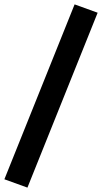

<svg xmlns="http://www.w3.org/2000/svg" viewBox="-43 -782 465 875"><path d="M82 73 -23 35 297 -762 402 -724Z"/></svg>

Font: Nunito Sans 10pt Expanded
Style: Bold
Weight: 700
Width: 7
Designer: Vernon Adams
Foundry: Vernon Adams
Version: Version 3.101;gftools[0.9.27]